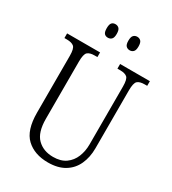

<svg xmlns="http://www.w3.org/2000/svg" viewBox="-217 -1020 1027 1145"><g transform="rotate(30 297.0 -448.0)"><path d="M297 10Q204 10 148.5 -42Q93 -94 93 -215V-606Q93 -656 77.5 -669Q62 -682 29 -682H12V-714H239V-682H220Q187 -682 172 -668.5Q157 -655 157 -603V-210Q157 -116 198.5 -75Q240 -34 307 -34Q360 -34 393.5 -58Q427 -82 443 -121.5Q459 -161 459 -207V-606Q459 -656 444 -669Q429 -682 396 -682H377V-714H582V-682H565Q531 -682 516 -668.5Q501 -655 501 -603V-205Q501 -143 478.5 -94Q456 -45 410.5 -17.5Q365 10 297 10ZM385 -813Q370 -813 360 -823Q350 -833 350 -859Q350 -886 360 -896Q370 -906 385 -906Q400 -906 410 -896Q420 -886 420 -859Q420 -833 410 -823Q400 -813 385 -813ZM235 -813Q219 -813 210 -823Q201 -833 201 -859Q201 -886 210 -896Q219 -906 235 -906Q250 -906 260 -896Q270 -886 270 -859Q270 -833 260 -823Q250 -813 235 -813Z"/></g></svg>

Font: Noto Serif Bengali Condensed Light
Style: Regular
Weight: 300
Width: 3
Designer: Juan Bruce, Universal Thirst, Indian Type Foundry and the Monotype Design Team.
Foundry: Monotype Imaging Inc.
Version: Version 2.003; ttfautohint (v1.8.4.7-5d5b)